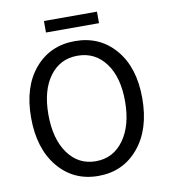

<svg xmlns="http://www.w3.org/2000/svg" viewBox="-88 -868 840 954"><g transform="rotate(-10 332.0 -390.5)"><path d="M51.8 -331.1Q51.8 -486.3 129.2 -577.1Q206.5 -668 332 -668Q457.5 -668 535.2 -576.9Q612.8 -485.8 612.8 -331.1Q612.8 -174.3 534.9 -81.1Q457 12.2 332 12.2Q207 12.2 129.4 -81.1Q51.8 -174.3 51.8 -331.1ZM525.9 -331.1Q525.9 -452.6 473.1 -523.4Q420.4 -594.2 332 -594.2Q243.7 -594.2 191.4 -523.4Q139.2 -452.6 139.2 -331.1Q139.2 -208 191.7 -135Q244.1 -62 332 -62Q419.9 -62 472.9 -135.3Q525.9 -208.5 525.9 -331.1ZM198.2 -734.9V-793H465.8V-734.9Z"/></g></svg>

Font: Source Sans Pro
Style: Regular
Weight: 400
Designer: Paul D. Hunt
Foundry: Adobe Systems Incorporated
Version: Version 3.006;hotconv 1.0.111;makeotfexe 2.5.65597